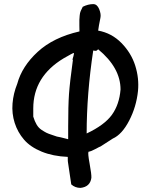

<svg xmlns="http://www.w3.org/2000/svg" viewBox="-20 -796 733 935"><path d="M372 119Q346 119 327 102L311 -6Q310 -6 310 -32Q238 -35 183 -57.5Q128 -80 97 -116Q66 -152 51.5 -197.5Q37 -243 41 -292Q45 -341 64 -388Q87 -473 163.5 -543.5Q240 -614 367 -643Q367 -653 366.5 -672Q366 -691 366.5 -699Q367 -707 368 -720Q369 -733 373 -742.5Q377 -752 383 -763Q409 -776 434 -776Q453 -776 463 -751.5Q473 -727 469 -709L462 -673L458 -647Q524 -635 571.5 -586.5Q619 -538 638.5 -476.5Q658 -415 652 -353Q644 -276 609 -208.5Q574 -141 529 -121L470 -83Q466 -82 445 -70.5Q424 -59 411 -57Q407 -50 416.5 1.5Q426 53 425 70Q419 114 372 119ZM312 -179Q312 -281 316 -338Q320 -395 335 -504Q332 -503 334 -509Q334 -512 337 -520Q342 -538 339 -538Q335 -538 290 -512Q142 -423 142 -268V-228Q149 -205 158.5 -189Q168 -173 182.5 -163.5Q197 -154 206 -149.5Q215 -145 233.5 -139Q252 -133 257 -131Q264 -130 274.5 -127.5Q285 -125 296.5 -122Q308 -119 312 -118ZM402 -146Q489 -187 525 -237Q561 -287 567 -360Q567 -466 458 -556Q451 -549 448 -548.5Q445 -548 434 -550Q402 -338 402 -146Z"/></svg>

Font: Excalifont
Style: Regular
Weight: 400
Designer: Your Own Font Foundry (Virgil); Ján Filípek / DizajnDesign (Excalifont, modifications)
Foundry: Your Own Font Foundry (Virgil); Ján Filípek / DizajnDesign (Excalifont, modifications)
Version: Version 1.000;Glyphs 3.2 (3227)